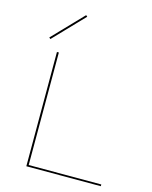

<svg xmlns="http://www.w3.org/2000/svg" viewBox="-131 -983 846 1068"><g transform="rotate(15 292.0 -449.0)"><path d="M238 -891 72 -718 64 -725 230 -898ZM555 -10V0H126V-658H137V-10Z"/></g></svg>

Font: Ysabeau SC Hairline
Style: Regular
Weight: 100
Designer: Christian Thalmann (Catharsis Fonts)
Version: Version 0.003